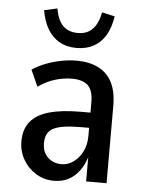

<svg xmlns="http://www.w3.org/2000/svg" viewBox="-52 -754 599 805"><g transform="rotate(5 247.5 -351.5)"><path d="M205 9Q163 9 129 -12Q95 -33 75 -68Q55 -103 55 -144Q55 -195 81 -227Q107 -259 159.5 -274Q212 -289 292 -289H346V-225H304Q261 -225 231.5 -221Q202 -217 184 -208Q166 -199 158 -183.5Q150 -168 150 -144Q150 -107 173 -85Q196 -63 231 -63Q257 -63 280.5 -79.5Q304 -96 318.5 -125Q333 -154 333 -191V-333Q333 -382 311.5 -403Q290 -424 243 -424Q210 -424 174 -413.5Q138 -403 102 -378L71 -447Q98 -465 128.5 -476.5Q159 -488 191.5 -494.5Q224 -501 256 -501Q311 -501 349 -481.5Q387 -462 406.5 -423.5Q426 -385 426 -324V0H340V-105H341Q331 -71 312 -45Q293 -19 266.5 -5Q240 9 205 9ZM251 -554Q210 -554 180 -570.5Q150 -587 130 -619.5Q110 -652 102 -700L157 -712Q165 -664 188 -640.5Q211 -617 251 -617Q290 -617 313 -641Q336 -665 345 -712L399 -700Q392 -653 373 -620.5Q354 -588 323 -571Q292 -554 251 -554Z"/></g></svg>

Font: Nunito Sans 10pt Condensed SemiBold
Style: Regular
Weight: 600
Width: 3
Designer: Vernon Adams
Foundry: Vernon Adams
Version: Version 3.101;gftools[0.9.27]